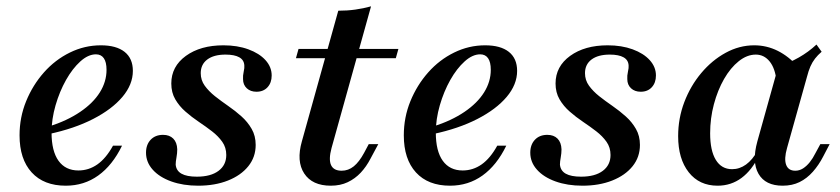

<svg xmlns="http://www.w3.org/2000/svg" viewBox="-20 -569 2625 600"><path d="M185.5 11.3Q116.9 11.3 79 -30.2Q41.1 -71.8 41.1 -146Q41.1 -202.4 61.7 -252.8Q82.3 -303.2 117.3 -342.7Q152.4 -382.3 198.4 -404.8Q244.4 -427.4 295.2 -427.4Q343.5 -427.4 369.4 -406.9Q395.2 -386.3 395.2 -347.6Q395.2 -304.8 362.5 -266.1Q329.8 -227.4 271 -197.2Q212.1 -166.9 132.3 -150V-173.4Q190.3 -191.9 230.6 -219.4Q271 -246.8 291.9 -280.2Q312.9 -313.7 312.9 -350.8Q312.9 -375 304.4 -387.1Q296 -399.2 279.8 -399.2Q255.6 -399.2 231 -377Q206.5 -354.8 186.3 -319Q166.1 -283.1 153.6 -239.9Q141.1 -196.8 141.1 -154.8Q141.1 -96.8 162.9 -66.5Q184.7 -36.3 225 -36.3Q257.3 -36.3 284.3 -55.2Q311.3 -74.2 333.1 -113.7H361.3Q331.5 -52.4 287.1 -20.6Q242.7 11.3 185.5 11.3Z M599.2 11.3Q552.4 11.3 515.3 -2Q478.2 -15.3 457.3 -38.7Q436.3 -62.1 436.3 -91.9Q436.3 -116.9 450.8 -132.3Q465.3 -147.6 489.5 -147.6Q509.7 -147.6 521.4 -135.9Q533.1 -124.2 533.9 -102.4Q533.9 -90.3 531.5 -77Q529 -63.7 529 -54.8Q530.6 -35.5 547.2 -26.2Q563.7 -16.9 595.2 -16.9Q638.7 -16.9 662.9 -35.1Q687.1 -53.2 687.1 -84.7Q687.1 -108.1 674.6 -125.8Q662.1 -143.5 642.7 -158.5Q623.4 -173.4 601.2 -188.3Q579 -203.2 559.7 -220.2Q540.3 -237.1 527.8 -258.5Q515.3 -279.8 515.3 -308.1Q515.3 -361.3 560.9 -394.4Q606.5 -427.4 678.2 -427.4Q721.8 -427.4 756 -414.9Q790.3 -402.4 809.7 -381Q829 -359.7 829 -333.1Q829 -310.5 816.1 -296.4Q803.2 -282.3 781.5 -282.3Q762.9 -282.3 751.2 -293.1Q739.5 -304 739.5 -321.8Q738.7 -332.3 741.5 -344.8Q744.4 -357.3 743.5 -364.5Q742.7 -381.5 727.8 -389.9Q712.9 -398.4 684.7 -398.4Q648.4 -398.4 627.8 -383.1Q607.3 -367.7 607.3 -340.3Q607.3 -318.5 619.8 -301.2Q632.3 -283.9 651.6 -268.5Q671 -253.2 693.1 -237.9Q715.3 -222.6 734.7 -205.2Q754 -187.9 766.5 -166.1Q779 -144.4 779 -116.1Q779 -78.2 756 -49.6Q733.1 -21 692.3 -4.8Q651.6 11.3 599.2 11.3Z M1013.7 11.3Q955.6 11.3 930.6 -27Q905.6 -65.3 923.4 -127.4L1037.1 -535.5Q1065.3 -535.5 1090.7 -539.1Q1116.1 -542.7 1139.5 -549.2L1016.1 -106.5Q1006.5 -71 1014.5 -53.2Q1022.6 -35.5 1047.6 -35.5Q1068.5 -35.5 1085.5 -49.2Q1102.4 -62.9 1117.7 -91.1L1132.3 -118.5H1162.1L1137.9 -73.4Q1125 -48.4 1107.3 -29.4Q1089.5 -10.5 1066.5 0.4Q1043.5 11.3 1013.7 11.3ZM904.8 -387.1 912.9 -416.1H1225L1216.9 -387.1Z M1386.3 11.3Q1317.7 11.3 1279.8 -30.2Q1241.9 -71.8 1241.9 -146Q1241.9 -202.4 1262.5 -252.8Q1283.1 -303.2 1318.1 -342.7Q1353.2 -382.3 1399.2 -404.8Q1445.2 -427.4 1496 -427.4Q1544.4 -427.4 1570.2 -406.9Q1596 -386.3 1596 -347.6Q1596 -304.8 1563.3 -266.1Q1530.6 -227.4 1471.8 -197.2Q1412.9 -166.9 1333.1 -150V-173.4Q1391.1 -191.9 1431.5 -219.4Q1471.8 -246.8 1492.7 -280.2Q1513.7 -313.7 1513.7 -350.8Q1513.7 -375 1505.2 -387.1Q1496.8 -399.2 1480.6 -399.2Q1456.5 -399.2 1431.9 -377Q1407.3 -354.8 1387.1 -319Q1366.9 -283.1 1354.4 -239.9Q1341.9 -196.8 1341.9 -154.8Q1341.9 -96.8 1363.7 -66.5Q1385.5 -36.3 1425.8 -36.3Q1458.1 -36.3 1485.1 -55.2Q1512.1 -74.2 1533.9 -113.7H1562.1Q1532.3 -52.4 1487.9 -20.6Q1443.5 11.3 1386.3 11.3Z M1800 11.3Q1753.2 11.3 1716.1 -2Q1679 -15.3 1658.1 -38.7Q1637.1 -62.1 1637.1 -91.9Q1637.1 -116.9 1651.6 -132.3Q1666.1 -147.6 1690.3 -147.6Q1710.5 -147.6 1722.2 -135.9Q1733.9 -124.2 1734.7 -102.4Q1734.7 -90.3 1732.3 -77Q1729.8 -63.7 1729.8 -54.8Q1731.5 -35.5 1748 -26.2Q1764.5 -16.9 1796 -16.9Q1839.5 -16.9 1863.7 -35.1Q1887.9 -53.2 1887.9 -84.7Q1887.9 -108.1 1875.4 -125.8Q1862.9 -143.5 1843.5 -158.5Q1824.2 -173.4 1802 -188.3Q1779.8 -203.2 1760.5 -220.2Q1741.1 -237.1 1728.6 -258.5Q1716.1 -279.8 1716.1 -308.1Q1716.1 -361.3 1761.7 -394.4Q1807.3 -427.4 1879 -427.4Q1922.6 -427.4 1956.9 -414.9Q1991.1 -402.4 2010.5 -381Q2029.8 -359.7 2029.8 -333.1Q2029.8 -310.5 2016.9 -296.4Q2004 -282.3 1982.3 -282.3Q1963.7 -282.3 1952 -293.1Q1940.3 -304 1940.3 -321.8Q1939.5 -332.3 1942.3 -344.8Q1945.2 -357.3 1944.4 -364.5Q1943.5 -381.5 1928.6 -389.9Q1913.7 -398.4 1885.5 -398.4Q1849.2 -398.4 1828.6 -383.1Q1808.1 -367.7 1808.1 -340.3Q1808.1 -318.5 1820.6 -301.2Q1833.1 -283.9 1852.4 -268.5Q1871.8 -253.2 1894 -237.9Q1916.1 -222.6 1935.5 -205.2Q1954.8 -187.9 1967.3 -166.1Q1979.8 -144.4 1979.8 -116.1Q1979.8 -78.2 1956.9 -49.6Q1933.9 -21 1893.1 -4.8Q1852.4 11.3 1800 11.3Z M2222.6 11.3Q2165.3 11.3 2132.3 -30.6Q2099.2 -72.6 2099.2 -143.5Q2099.2 -199.2 2118.5 -250Q2137.9 -300.8 2171.4 -340.7Q2204.8 -380.6 2247.6 -404Q2290.3 -427.4 2337.1 -427.4Q2375.8 -427.4 2410.5 -410.1Q2445.2 -392.7 2473.4 -360.5L2406.5 -316.1Q2402.4 -355.6 2385.1 -377Q2367.7 -398.4 2341.9 -398.4Q2314.5 -398.4 2288.7 -377.8Q2262.9 -357.3 2242.7 -322.2Q2222.6 -287.1 2210.9 -243.1Q2199.2 -199.2 2199.2 -152.4Q2199.2 -98.4 2216.9 -69.4Q2234.7 -40.3 2267.7 -40.3Q2291.1 -40.3 2311.3 -54.8Q2331.5 -69.4 2347.6 -98.4L2351.6 -82.3Q2329.8 -37.1 2297.2 -12.9Q2264.5 11.3 2222.6 11.3ZM2425.8 11.3Q2371.8 11.3 2350.4 -25.8Q2329 -62.9 2346.8 -127.4L2412.1 -361.3Q2446.8 -372.6 2476.6 -389.5Q2506.5 -406.5 2531.5 -429.8L2547.6 -407.3Q2535.5 -396.8 2527 -385.9Q2518.5 -375 2512.5 -361.3Q2506.5 -347.6 2501.6 -328.2L2439.5 -106.5Q2429.8 -72.6 2436.7 -54Q2443.5 -35.5 2465.3 -35.5Q2478.2 -35.5 2489.5 -42.7Q2500.8 -50 2510.5 -62.1Q2520.2 -74.2 2528.2 -90.3L2543.5 -118.5H2572.6L2552.4 -79.8Q2538.7 -53.2 2520.2 -32.3Q2501.6 -11.3 2478.6 0Q2455.6 11.3 2425.8 11.3Z"/></svg>

Font: Playfair 5pt SemiExpanded Light SemiBold
Style: Italic
Weight: 600
Italic angle: -15.6°
Version: Version 2.001;gftools[0.9.30]